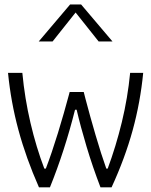

<svg xmlns="http://www.w3.org/2000/svg" viewBox="-20 -818 660 838"><path d="M314.5 -339H307.5Q262 -158.5 198 -0.5H150Q93.5 -128.5 60.5 -250.5Q27.5 -372.5 15 -500H77.5Q88 -388.5 113 -281.8Q138 -175 173.5 -82H180Q205.5 -148.5 232.8 -237.2Q260 -326 281 -405L284 -416.5H345.5L353 -387Q372.5 -312.5 397 -228.8Q421.5 -145 444 -82H450Q486 -179 511.8 -285Q537.5 -391 548 -500H605Q592.5 -371.5 559 -249.5Q525.5 -127.5 467 -0.5H418.5Q384 -90.5 357.8 -178.2Q331.5 -266 314.5 -339ZM286 -798.5H334L471 -637H410.5L296 -781H324L209.5 -637H149Z"/></svg>

Font: Monaspace Argon Var
Style: Regular
Weight: 400
Designer: Riley Cran and the Lettermatic Team
Version: Version 1.000 (Monaspace Argon Var)